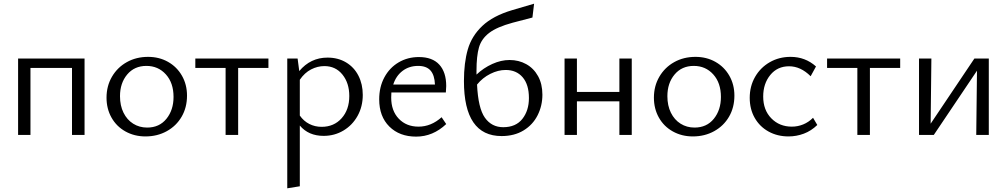

<svg xmlns="http://www.w3.org/2000/svg" viewBox="-20 -731 5453 1040"><path d="M370 -363H145V0H78V-414H438V0H370Z M557 -202Q557 -265 586.5 -315.5Q616 -366 667 -394.5Q718 -423 782 -423Q842 -423 890 -396Q938 -369 965.5 -321Q993 -273 993 -213Q993 -149 964 -99Q935 -49 883.5 -20.5Q832 8 768 8Q708 8 659.5 -19Q611 -46 584 -94Q557 -142 557 -202ZM920 -206Q920 -282 878.5 -328Q837 -374 773 -374Q708 -374 669 -327.5Q630 -281 630 -210Q630 -159 649 -120.5Q668 -82 701.5 -61Q735 -40 777 -40Q843 -40 881.5 -87.5Q920 -135 920 -206Z M1202 -363H1038V-414H1434V-363H1270V0H1202Z M1604 -51V278L1536 289V-414H1592L1601 -346Q1662 -419 1754 -419Q1811 -419 1854.5 -393Q1898 -367 1921.5 -321Q1945 -275 1945 -217Q1945 -154 1917 -103.5Q1889 -53 1840.5 -24Q1792 5 1733 5Q1651 5 1604 -51ZM1722 -44Q1789 -44 1830.5 -90.5Q1872 -137 1872 -211Q1872 -281 1835 -327Q1798 -373 1737 -373Q1700 -373 1665 -355Q1630 -337 1604 -299V-105Q1625 -75 1655.5 -59.5Q1686 -44 1722 -44Z M2034 -193Q2034 -260 2062 -312Q2090 -364 2139 -393Q2188 -422 2249 -422Q2322 -422 2359.5 -381Q2397 -340 2397 -265Q2397 -252 2395 -230H2100L2099 -202Q2099 -131 2140 -88Q2181 -45 2247 -45Q2315 -45 2372 -96L2397 -59Q2325 9 2234 9Q2144 9 2089 -45.5Q2034 -100 2034 -193ZM2336 -273Q2334 -324 2312 -349Q2290 -374 2245 -374Q2196 -374 2160.5 -347Q2125 -320 2110 -273Z M2493 -292Q2493 -391 2514 -463.5Q2535 -536 2592.5 -590.5Q2650 -645 2754 -676L2873 -711L2864 -636L2757 -608Q2672 -585 2630 -553Q2588 -521 2574.5 -474.5Q2561 -428 2561 -347V-327Q2599 -363 2646.5 -384.5Q2694 -406 2740 -406Q2790 -406 2830.5 -383.5Q2871 -361 2894.5 -318.5Q2918 -276 2918 -218Q2918 -158 2892 -106.5Q2866 -55 2816 -24.5Q2766 6 2697 6Q2493 6 2493 -292ZM2706 -42Q2774 -42 2809.5 -87Q2845 -132 2845 -200Q2845 -273 2811 -312.5Q2777 -352 2719 -352Q2678 -352 2636 -331Q2594 -310 2564 -273Q2570 -145 2606.5 -93.5Q2643 -42 2706 -42Z M3335 -182H3105V0H3038V-414H3105V-233H3335V-414H3402V0H3335Z M3522 -202Q3522 -265 3551.5 -315.5Q3581 -366 3632 -394.5Q3683 -423 3747 -423Q3807 -423 3855 -396Q3903 -369 3930.5 -321Q3958 -273 3958 -213Q3958 -149 3929 -99Q3900 -49 3848.5 -20.5Q3797 8 3733 8Q3673 8 3624.5 -19Q3576 -46 3549 -94Q3522 -142 3522 -202ZM3885 -206Q3885 -282 3843.5 -328Q3802 -374 3738 -374Q3673 -374 3634 -327.5Q3595 -281 3595 -210Q3595 -159 3614 -120.5Q3633 -82 3666.5 -61Q3700 -40 3742 -40Q3808 -40 3846.5 -87.5Q3885 -135 3885 -206Z M4041 -201Q4041 -264 4070 -314.5Q4099 -365 4149.5 -394Q4200 -423 4262 -423Q4342 -423 4400 -371L4371 -318Q4317 -372 4254 -372Q4191 -372 4152.5 -325Q4114 -278 4114 -208Q4114 -135 4158 -90Q4202 -45 4269 -45Q4301 -45 4330.5 -57Q4360 -69 4384 -93L4407 -54Q4374 -22 4334 -7Q4294 8 4251 8Q4191 8 4143 -18.5Q4095 -45 4068 -92.5Q4041 -140 4041 -201Z M4624 -363H4460V-414H4856V-363H4692V0H4624Z M5272 -348 5038 0H4958V-414H5025L5021 -61L5258 -414H5336V0H5268Z"/></svg>

Font: LXGW Bright GB
Style: Regular
Weight: 400
Designer: Christian Thalmann (Catharsis Fonts)
Foundry: LXGW / Christian Thalmann (Catharsis Fonts) / Fontworks Inc.
Version: Version 5.510